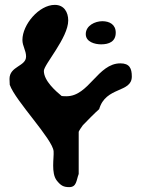

<svg xmlns="http://www.w3.org/2000/svg" viewBox="-20 -841 579 788"><path d="M332 -701C332 -669 369 -659 395 -659C427 -659 455 -670 455 -707C455 -740 430 -754 400 -754C370 -754 332 -736 332 -701ZM20 -493C43 -427 197 -269 200 -220C202 -193 189 -131 213 -100C229 -80 240 -73 264 -73C295 -73 293 -101 303 -127V-300C303 -302 315 -321 320 -327C329 -337 376 -384 387 -393C414 -487 521 -459 521 -527C521 -560 512 -581 474 -581C381 -581 345 -446 253 -446C250 -446 236 -446 233 -447C210 -466 160 -509 160 -550C160 -576 260 -686 260 -757C260 -791 243 -821 205 -821C140 -821 72 -740 72 -677C72 -652 87 -634 87 -609C87 -568 19 -570 19 -517C19 -513 20 -497 20 -493Z"/></svg>

Font: Charger
Style: Overspray
Weight: 400
Designer: Jasper
Foundry: Cannot Into Space Fonts
Version: Version 0.980